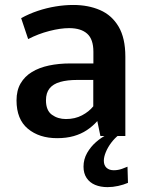

<svg xmlns="http://www.w3.org/2000/svg" viewBox="-20 -559 598 789"><path d="M214.8 8.8Q141.1 8.8 94.5 -30Q47.9 -68.8 47.9 -146.5Q47.9 -187.5 64.7 -216.3Q81.5 -245.1 111.3 -263.2Q141.1 -281.2 181.4 -289.8Q221.7 -298.3 268.6 -298.3H363.8V-346.2Q363.8 -397.9 338.1 -420.7Q312.5 -443.4 264.2 -443.4Q228 -443.4 182.6 -431.6Q137.2 -419.9 95.7 -398.4L66.9 -484.4Q99.6 -502.4 135.5 -514.4Q171.4 -526.4 208.5 -532.5Q245.6 -538.6 281.2 -538.6Q342.8 -538.6 391.1 -517.6Q439.5 -496.6 467.3 -449.7Q495.1 -402.8 495.1 -326.2V0H392.6L379.9 -61.5Q360.8 -40 336.9 -24.2Q313 -8.3 283 0.2Q252.9 8.8 214.8 8.8ZM251 -69.8Q288.1 -69.8 316.9 -85Q345.7 -100.1 363.3 -122.1V-230.5H297.4Q255.9 -230.5 227.1 -222.2Q198.2 -213.9 183.6 -195.6Q168.9 -177.2 168.9 -147Q168.9 -105 193.4 -87.4Q217.8 -69.8 251 -69.8ZM421.9 210Q393.1 210 370.8 200.7Q348.6 191.4 335.9 172.4Q323.2 153.3 323.2 126Q323.2 95.2 338.1 69.3Q353 43.5 375 24.4Q397 5.4 418.5 -4.9H468.8Q451.2 8.8 437 27.6Q422.9 46.4 414.8 66.2Q406.7 85.9 406.7 101.6Q406.7 120.1 417.7 130.4Q428.7 140.6 447.8 140.6Q464.8 140.6 481.4 134.8Q498 128.9 503.9 126L505.9 192.4Q487.8 200.2 465.6 205.1Q443.4 210 421.9 210Z"/></svg>

Font: Comme SemiBold
Style: Regular
Weight: 600
Version: Version 1.000;gftools[0.9.27]